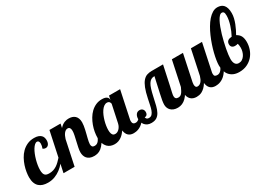

<svg xmlns="http://www.w3.org/2000/svg" viewBox="-36 -1452 2941 2158"><g transform="rotate(-30 1435.0 -372.5)"><path d="M418 -179.2Q397 -144 369.9 -110.8Q342.8 -77.6 308.8 -51.8Q274.9 -25.9 233.6 -10Q192.4 5.9 143.1 5.9Q107.4 5.9 78.6 -3.2Q49.8 -12.2 29.3 -31.2Q8.8 -50.3 -2.2 -80.3Q-13.2 -110.4 -13.2 -152.8Q-13.2 -181.6 -7.3 -219.5Q-1.5 -257.3 11.5 -296.9Q24.4 -336.4 45.2 -374.5Q65.9 -412.6 95.9 -442.4Q126 -472.2 165.5 -490.5Q205.1 -508.8 255.9 -508.8Q289.1 -508.8 310.5 -500.7Q332 -492.7 344.7 -479.7Q357.4 -466.8 362.3 -450.2Q367.2 -433.6 367.2 -417Q367.2 -398.4 363 -385Q358.9 -371.6 351.6 -362.3Q344.2 -353 334.5 -348.6Q324.7 -344.2 314 -344.2Q296.9 -344.2 278.8 -356Q291 -388.2 291 -415Q291 -433.6 284.2 -444.8Q277.3 -456.1 263.2 -456.1Q247.6 -456.1 231.9 -441.9Q216.3 -427.7 201.9 -404.3Q187.5 -380.9 175.3 -350.6Q163.1 -320.3 154.1 -287.6Q145 -254.9 139.9 -222.4Q134.8 -189.9 134.8 -162.1Q134.8 -136.7 139.4 -120.4Q144 -104 153.1 -94.7Q162.1 -85.4 175.5 -81.8Q189 -78.1 207 -78.1Q236.8 -78.1 261 -85.9Q285.2 -93.8 306.2 -107.4Q327.1 -121.1 345.9 -139.6Q364.7 -158.2 383.8 -179.2Z M930.7 -179.2Q909.7 -117.7 885.5 -81.1Q861.3 -44.4 836.7 -25.1Q812 -5.9 788.3 0Q764.6 5.9 744.6 5.9Q711.4 5.9 689 -3.7Q666.5 -13.2 652.8 -29.1Q639.2 -44.9 633.1 -65.2Q627 -85.4 627 -106.9Q627 -132.3 634 -166.3Q641.1 -200.2 649.4 -235.8Q657.7 -271.5 664.8 -304.7Q671.9 -337.9 671.9 -361.8Q671.9 -413.1 635.7 -413.1Q622.1 -413.1 610.4 -405.8Q598.6 -398.4 588.9 -386Q579.1 -373.5 571.3 -356.7Q563.5 -339.8 557.6 -320.8L489.7 0H345.7L451.7 -500H595.7L585 -448.2Q601.1 -466.3 616.9 -477.3Q632.8 -488.3 647.9 -494.1Q663.1 -500 676.5 -502Q689.9 -503.9 701.7 -503.9Q725.6 -503.9 746.1 -497.6Q766.6 -491.2 781.5 -477.5Q796.4 -463.9 804.7 -442.4Q813 -420.9 813 -391.1Q813 -371.1 809.3 -347.9Q805.7 -324.7 800.3 -300.5Q794.9 -276.4 788.8 -252.4Q782.7 -228.5 777.3 -206.5Q772 -184.6 768.3 -165.8Q764.6 -147 764.6 -132.8Q764.6 -114.3 773.2 -102.5Q781.7 -90.8 804.7 -90.8Q820.8 -90.8 833 -97.2Q845.2 -103.5 855 -115.2Q864.7 -127 872.8 -143.3Q880.9 -159.7 888.7 -179.2Z M1456.5 -179.2Q1442.4 -138.7 1425.8 -108.9Q1409.2 -79.1 1391.4 -58.6Q1373.5 -38.1 1355 -25.4Q1336.4 -12.7 1318.8 -5.9Q1301.3 1 1285.2 3.4Q1269 5.9 1255.9 5.9Q1213.4 5.9 1188.2 -17.3Q1163.1 -40.5 1157.7 -85.9Q1145.5 -68.8 1130.9 -52.5Q1116.2 -36.1 1098.1 -23.2Q1080.1 -10.3 1057.9 -2.2Q1035.6 5.9 1008.8 5.9Q982.9 5.9 959 -2.4Q935.1 -10.7 916.5 -29.8Q897.9 -48.8 886.7 -79.6Q875.5 -110.4 875.5 -154.8Q875.5 -189 882.3 -228Q889.2 -267.1 903.3 -306.2Q917.5 -345.2 938.7 -381.1Q960 -417 988.5 -444.6Q1017.1 -472.2 1053.2 -488.5Q1089.4 -504.9 1132.8 -504.9Q1175.3 -504.9 1194.6 -490.2Q1213.9 -475.6 1213.9 -454.1V-446.8L1224.6 -500H1368.7L1296.9 -160.2Q1294.4 -151.9 1293.5 -143.8Q1292.5 -135.7 1292.5 -127.9Q1292.5 -85 1333.5 -85Q1348.1 -85 1360.6 -92.5Q1373 -100.1 1383.3 -112.8Q1393.6 -125.5 1401.4 -142.8Q1409.2 -160.2 1414.6 -179.2ZM1204.6 -404.8Q1204.6 -409.2 1202.6 -415.8Q1200.7 -422.4 1196 -428.5Q1191.4 -434.6 1183.6 -438.7Q1175.8 -442.9 1163.6 -442.9Q1142.6 -442.9 1123.8 -429.2Q1105 -415.5 1089.4 -392.8Q1073.7 -370.1 1061.5 -341.3Q1049.3 -312.5 1040.8 -282Q1032.2 -251.5 1027.8 -221.9Q1023.4 -192.4 1023.4 -168.9Q1023.4 -140.1 1028.8 -124.5Q1034.2 -108.9 1041.7 -101.3Q1049.3 -93.8 1058.1 -92.3Q1066.9 -90.8 1073.7 -90.8Q1085 -90.8 1097.4 -96.4Q1109.9 -102.1 1121.3 -113Q1132.8 -124 1142.3 -140.6Q1151.9 -157.2 1156.7 -179.2Z M2014.6 -179.2Q1951.7 5.9 1828.6 5.9Q1798.3 5.9 1776.1 -2.9Q1753.9 -11.7 1739.3 -26.4Q1724.6 -41 1717.5 -60.3Q1710.4 -79.6 1710.4 -100.1Q1710.4 -121.1 1715.8 -154.3Q1721.2 -187.5 1732.4 -235.8L1776.4 -434.1Q1750 -434.1 1731.4 -423.3Q1712.9 -412.6 1698.5 -389.4Q1684.1 -366.2 1672.9 -329.8Q1661.6 -293.5 1650.4 -242.2Q1637.7 -182.6 1626.2 -136.2Q1614.7 -89.8 1597.4 -58.3Q1580.1 -26.9 1554 -10.5Q1527.8 5.9 1486.3 5.9Q1457 5.9 1436.3 -3.9Q1415.5 -13.7 1402.3 -29.5Q1389.2 -45.4 1382.8 -65.7Q1376.5 -85.9 1376.5 -106.9Q1376.5 -142.1 1392.8 -164.6Q1409.2 -187 1438.5 -187Q1461.9 -187 1476.3 -172.6Q1490.7 -158.2 1490.7 -134.8Q1490.7 -110.4 1478.5 -98.4Q1466.3 -86.4 1450.7 -88.9Q1451.2 -83.5 1452.9 -77.9Q1454.6 -72.3 1459 -67.6Q1463.4 -63 1470.7 -60.1Q1478 -57.1 1489.7 -57.1Q1514.2 -57.1 1529.3 -73.2Q1544.4 -89.4 1554.2 -116.2Q1564 -143.1 1571 -178.5Q1578.1 -213.9 1586.4 -252Q1602.5 -330.1 1621.8 -378.4Q1641.1 -426.8 1664.8 -453.9Q1688.5 -481 1716.6 -490.5Q1744.6 -500 1778.3 -500H1925.8L1872.6 -252Q1861.3 -203.6 1855 -174.6Q1848.6 -145.5 1848.6 -132.8Q1848.6 -90.8 1888.7 -90.8Q1903.8 -90.8 1914.8 -95.9Q1925.8 -101.1 1935.3 -112.1Q1944.8 -123 1953.6 -139.6Q1962.4 -156.2 1972.7 -179.2Z M2519.5 -179.2Q2505.4 -138.7 2488.8 -108.9Q2472.2 -79.1 2454.3 -58.6Q2436.5 -38.1 2418 -25.4Q2399.4 -12.7 2381.8 -5.9Q2364.3 1 2348.1 3.4Q2332 5.9 2318.8 5.9Q2275.9 5.9 2250.5 -17.8Q2225.1 -41.5 2219.7 -88.9Q2200.7 -58.1 2181.2 -39.6Q2161.6 -21 2142.6 -10.7Q2123.5 -0.5 2105.5 2.7Q2087.4 5.9 2071.8 5.9Q2049.3 5.9 2029.8 -1Q2010.3 -7.8 1995.8 -22.5Q1981.4 -37.1 1973.1 -59.6Q1964.8 -82 1964.8 -113.8Q1964.8 -127.4 1966.8 -143.8Q1968.8 -160.2 1972.7 -179.2L2040.5 -500H2184.6L2112.8 -160.2Q2109.9 -144.5 2109.9 -131.8Q2109.9 -114.7 2116.2 -102.8Q2122.6 -90.8 2139.6 -90.8Q2154.3 -90.8 2166.5 -97.4Q2178.7 -104 2188.7 -115.7Q2198.7 -127.4 2206.3 -143.8Q2213.9 -160.2 2219.7 -179.2L2287.6 -500H2431.6L2359.9 -160.2Q2357.4 -151.9 2356.4 -143.8Q2355.5 -135.7 2355.5 -127.9Q2355.5 -106.9 2365.5 -98.9Q2375.5 -90.8 2396.5 -90.8Q2411.1 -90.8 2423.6 -97.4Q2436 -104 2446.3 -115.7Q2456.5 -127.4 2464.4 -143.8Q2472.2 -160.2 2477.5 -179.2Z M2801.8 -374Q2838.4 -354 2853 -324Q2867.7 -293.9 2867.7 -249Q2867.7 -199.7 2851.6 -154.1Q2835.4 -108.4 2804.7 -73.2Q2773.9 -38.1 2729.7 -17.1Q2685.5 3.9 2629.4 3.9Q2586.4 3.9 2555.2 -9.5Q2523.9 -22.9 2503.4 -46.9Q2482.9 -70.8 2473.1 -103.8Q2463.4 -136.7 2463.4 -175.8Q2463.4 -202.6 2469.5 -241.7Q2475.6 -280.8 2486.8 -326.4Q2498 -372.1 2514.6 -421.1Q2531.2 -470.2 2551.8 -517.3Q2572.3 -564.5 2597.2 -606.9Q2622.1 -649.4 2650.1 -681.4Q2678.2 -713.4 2709.2 -732.2Q2740.2 -751 2773.4 -751Q2798.3 -751 2818.8 -743.4Q2839.4 -735.8 2853.5 -719.5Q2867.7 -703.1 2875.5 -677Q2883.3 -650.9 2883.3 -613.8Q2883.3 -582 2875.5 -549.3Q2867.7 -516.6 2855.5 -485.4Q2843.3 -454.1 2829.1 -425.5Q2814.9 -397 2801.8 -374ZM2767.6 -280.8Q2759.3 -277.8 2752.4 -276.4Q2745.6 -274.9 2731.4 -274.9Q2708 -274.9 2693.8 -287.8Q2679.7 -300.8 2679.7 -324.2Q2679.7 -340.3 2685.1 -351.3Q2690.4 -362.3 2699.7 -369.1Q2709 -376 2721.7 -379.4Q2734.4 -382.8 2749.5 -383.8Q2762.7 -407.7 2775.1 -437Q2787.6 -466.3 2797.6 -497.3Q2807.6 -528.3 2813.5 -559.3Q2819.3 -590.3 2819.3 -618.2Q2819.3 -648.9 2811.5 -660.9Q2803.7 -672.9 2786.6 -672.9Q2770.5 -672.9 2754.4 -655.8Q2738.3 -638.7 2723.1 -609.6Q2708 -580.6 2693.8 -542.5Q2679.7 -504.4 2667.2 -462.6Q2654.8 -420.9 2644.8 -377.7Q2634.8 -334.5 2627.4 -295.7Q2620.1 -256.8 2616.2 -224.9Q2612.3 -192.9 2612.3 -172.9Q2612.3 -153.3 2615.7 -137.5Q2619.1 -121.6 2626.5 -110.1Q2633.8 -98.6 2645.3 -92.3Q2656.7 -85.9 2673.3 -85.9Q2697.8 -85.9 2717 -98.6Q2736.3 -111.3 2749.5 -131.6Q2762.7 -151.9 2769.5 -176.8Q2776.4 -201.7 2776.4 -226.1Q2776.4 -263.2 2767.6 -280.8Z"/></g></svg>

Font: Lobster
Style: Regular
Weight: 400
Designer: Pablo Impallari
Foundry: Pablo Impallari
Version: Version 1.007; ttfautohint (v1.1) -l 8 -r 50 -G 50 -x 14 -D 